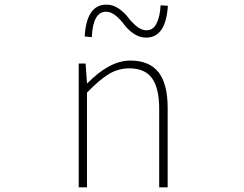

<svg xmlns="http://www.w3.org/2000/svg" viewBox="-20 -798 1040 818"><path d="M315.4 0V-527.3H344.7L350.6 -443.4H352.5Q447.3 -540 535.2 -540Q616.2 -540 655.3 -490.2Q694.3 -440.4 694.3 -338.9V0H658.2V-334Q658.2 -421.9 627.9 -464.4Q597.7 -506.8 531.2 -506.8Q484.4 -506.8 444.3 -482.9Q404.3 -459 350.6 -403.3V0ZM602.5 -637.7Q574.2 -637.7 549.3 -654.8Q524.4 -671.9 509.3 -692.9Q494.1 -713.9 473.6 -731Q453.1 -748 431.6 -748Q376 -748 371.1 -639.6L340.8 -642.6Q348.6 -778.3 433.6 -778.3Q461.9 -778.3 486.3 -761.2Q510.7 -744.1 525.9 -723.6Q541 -703.1 562 -686Q583 -668.9 604.5 -668.9Q632.8 -668.9 647.5 -699.2Q662.1 -729.5 664.1 -775.4L695.3 -773.4Q686.5 -637.7 602.5 -637.7Z"/></svg>

Font: Gen Shin Gothic Monospace ExtraLight
Style: Regular
Weight: 200
Designer: [Source Han Sans]
Ryoko NISHIZUKA  (kana & ideographs); Paul D. Hunt (Latin, Greek & Cyrillic); Wenlong ZHANG  (bopomofo
Version: Version 1.002.20150607